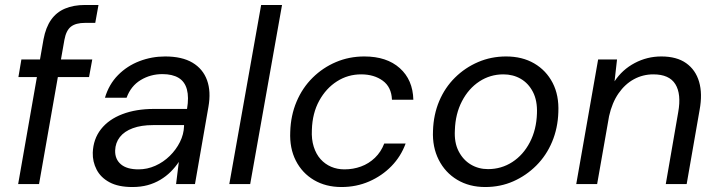

<svg xmlns="http://www.w3.org/2000/svg" viewBox="-20 -740 2885 772"><path d="M53 0 155 -582Q164 -630 185.5 -660.5Q207 -691 241.5 -705.5Q276 -720 322 -720H376L363 -648H322Q285 -648 265.5 -633Q246 -618 239 -580L137 0ZM54 -430 66 -501H351L338 -430Z M512 12Q456 12 420.5 -7Q385 -26 368.5 -58Q352 -90 353 -126Q355 -181 386 -220.5Q417 -260 472 -281Q527 -302 599 -302H732Q740 -349 731.5 -380.5Q723 -412 698 -427Q673 -442 633 -442Q585 -442 545.5 -418Q506 -394 489 -347H402Q418 -401 454.5 -438Q491 -475 540.5 -494Q590 -513 644 -513Q712 -513 754 -488Q796 -463 812.5 -417.5Q829 -372 818 -310L764 0H688L699 -89Q685 -68 666.5 -49.5Q648 -31 624.5 -17Q601 -3 573.5 4.5Q546 12 512 12ZM537 -59Q572 -59 604.5 -73.5Q637 -88 662.5 -113Q688 -138 703.5 -169Q719 -200 720 -233V-237H595Q548 -237 514 -224.5Q480 -212 462 -189Q444 -166 443 -135Q442 -100 466 -79.5Q490 -59 537 -59Z M902 0 1030 -720H1114L986 0Z M1353 12Q1290 12 1242.5 -16Q1195 -44 1169.5 -94Q1144 -144 1147 -210Q1149 -276 1172.5 -331.5Q1196 -387 1237 -427.5Q1278 -468 1331 -490.5Q1384 -513 1445 -513Q1535 -513 1587.5 -466Q1640 -419 1642 -339H1556Q1554 -390 1519 -415.5Q1484 -441 1432 -441Q1379 -441 1335 -413Q1291 -385 1263.5 -335Q1236 -285 1234 -218Q1232 -180 1241.5 -150Q1251 -120 1269 -100Q1287 -80 1311.5 -69.5Q1336 -59 1365 -59Q1400 -59 1431.5 -70.5Q1463 -82 1487.5 -105.5Q1512 -129 1525 -163H1611Q1592 -111 1554 -72Q1516 -33 1464.5 -10.5Q1413 12 1353 12Z M1931 12Q1867 12 1818.5 -17Q1770 -46 1744 -97.5Q1718 -149 1721 -214Q1723 -279 1746 -333.5Q1769 -388 1809.5 -428Q1850 -468 1902.5 -490.5Q1955 -513 2015 -513Q2080 -513 2128 -485Q2176 -457 2202 -407Q2228 -357 2225 -289Q2223 -225 2200 -170Q2177 -115 2136.5 -74.5Q2096 -34 2044 -11Q1992 12 1931 12ZM1942 -60Q1996 -60 2040 -88.5Q2084 -117 2110.5 -168Q2137 -219 2139 -284Q2141 -335 2123 -370Q2105 -405 2074 -423Q2043 -441 2004 -441Q1951 -441 1907.5 -412.5Q1864 -384 1837.5 -333Q1811 -282 1809 -217Q1806 -167 1824 -132Q1842 -97 1873 -78.5Q1904 -60 1942 -60Z M2297 0 2385 -501H2461L2451 -413Q2482 -460 2532 -486.5Q2582 -513 2639 -513Q2701 -513 2739 -486Q2777 -459 2791 -411Q2805 -363 2793 -298L2741 0H2657L2707 -289Q2720 -362 2695.5 -401.5Q2671 -441 2607 -441Q2565 -441 2529 -421.5Q2493 -402 2467 -364.5Q2441 -327 2429 -273L2381 0Z"/></svg>

Font: DM Sans 17pt
Style: Italic
Weight: 400
Italic angle: -10°
Version: Version 4.004;gftools[0.9.30]